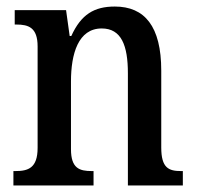

<svg xmlns="http://www.w3.org/2000/svg" viewBox="-20 -567 602 587"><path d="M21 0H266V-44H261C223 -44 197 -52 197 -111V-318C197 -402 219 -480 291 -480C351 -480 371 -428 371 -343V0H539V-44H534C496 -44 473 -53 473 -116V-351C473 -487 422 -547 331 -547C268 -547 228 -523 198 -457H193L182 -536H25V-492H30C67 -492 95 -483 95 -425V-115C95 -53 66 -44 27 -44H21Z"/></svg>

Font: Noto Serif Devanagari Condensed Medium
Style: Regular
Weight: 500
Width: 3
Designer: Universal Thirst, Indian Type Foundry and the Monotype Design Team
Foundry: Monotype Imaging Inc.
Version: Version 2.004